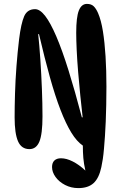

<svg xmlns="http://www.w3.org/2000/svg" viewBox="-20 -758 616 985"><path d="M382 207Q345 207 314 191Q283 175 265 150Q247 125 247 99Q247 77 259 65.5Q271 54 293 54Q321 54 353.5 70.5Q386 87 418 117Q410 82 407.5 52.5Q405 23 405 -11Q374 -32 346 -77.5Q318 -123 290.5 -194Q263 -265 236 -362Q209 -459 180 -583H176Q182 -527 187 -452.5Q192 -378 195 -301.5Q198 -225 198 -161Q198 -70 182 -31.5Q166 7 131 7Q90 7 72.5 -33Q55 -73 55 -156Q55 -209 57 -277.5Q59 -346 64.5 -418.5Q70 -491 78 -557Q88 -638 104 -674.5Q120 -711 160 -711Q185 -711 212 -676Q239 -641 269 -571Q299 -501 331.5 -397Q364 -293 400 -156H404Q398 -208 392 -267.5Q386 -327 381 -387Q376 -447 373.5 -500Q371 -553 371 -590Q371 -670 384.5 -704Q398 -738 426 -738Q448 -738 460.5 -726Q473 -714 483 -691Q499 -654 508 -597.5Q517 -541 521.5 -469Q526 -397 526 -313Q526 -264 525 -219.5Q524 -175 522.5 -135Q521 -95 518.5 -60.5Q516 -26 513.5 4Q511 34 507.5 57.5Q504 81 500 99Q488 156 460 181.5Q432 207 382 207Z"/></svg>

Font: DynaPuff Condensed
Style: Regular
Weight: 400
Width: 3
Designer: Toshi Omagari, Jennifer Daniel
Foundry: Google Fonts
Version: Version 2.000